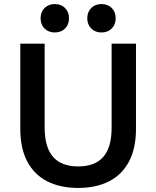

<svg xmlns="http://www.w3.org/2000/svg" viewBox="-20 -915 770 946"><path d="M80 -280V-700H200V-287Q200 -189 241.5 -142Q283 -95 365 -95Q448 -95 489 -142Q530 -189 530 -286V-700H650V-280Q650 -184 615.5 -119Q581 -54 517 -21.5Q453 11 365 11Q277 11 213 -21.5Q149 -54 114.5 -119Q80 -184 80 -280ZM180 -825Q180 -856 199.5 -875.5Q219 -895 250 -895Q281 -895 300.5 -875.5Q320 -856 320 -825Q320 -794 300.5 -774.5Q281 -755 250 -755Q219 -755 199.5 -774.5Q180 -794 180 -825ZM410 -825Q410 -856 429.5 -875.5Q449 -895 480 -895Q511 -895 530.5 -875.5Q550 -856 550 -825Q550 -794 530.5 -774.5Q511 -755 480 -755Q449 -755 429.5 -774.5Q410 -794 410 -825Z"/></svg>

Font: .
Style: 
Weight: 500
Designer: A.Korolkova, Vitaly Kuzmin
Foundry: ParaType Ltd
Version: Version 1.000; Glyphs 3.2, build 3192.0